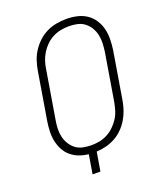

<svg xmlns="http://www.w3.org/2000/svg" viewBox="-138 -832 775 920"><g transform="rotate(-20 250.0 -371.5)"><path d="M174 0 190 -97Q164 -100 141.5 -108.5Q119 -117 101 -132.5Q83 -148 72 -169Q61 -190 56 -214Q51 -238 52 -263.5Q53 -289 57 -314L97 -555Q101 -580 109 -604.5Q117 -629 131.5 -651.5Q146 -674 166 -692.5Q186 -711 210 -722.5Q234 -734 259.5 -738.5Q285 -743 310 -743Q338 -743 364.5 -737Q391 -731 412.5 -716.5Q434 -702 448 -680.5Q462 -659 468.5 -633.5Q475 -608 474.5 -580Q474 -552 470 -525L430 -284Q426 -260 418 -236.5Q410 -213 397 -191.5Q384 -170 365.5 -151.5Q347 -133 324.5 -121Q302 -109 278 -103Q254 -97 230 -96L214 0ZM218 -133Q238 -133 258.5 -137Q279 -141 298.5 -151Q318 -161 334 -176.5Q350 -192 362 -210.5Q374 -229 380 -249Q386 -269 390 -290L430 -531Q433 -552 434 -574Q435 -596 430.5 -616.5Q426 -637 415.5 -654.5Q405 -672 389 -684.5Q373 -697 352 -701.5Q331 -706 309 -706Q289 -706 268 -702Q247 -698 227.5 -688Q208 -678 192 -662.5Q176 -647 164.5 -628.5Q153 -610 146.5 -590Q140 -570 137 -549L97 -308Q93 -287 92 -265Q91 -243 95.5 -222.5Q100 -202 110.5 -184.5Q121 -167 137 -154.5Q153 -142 174.5 -137.5Q196 -133 218 -133Z"/></g></svg>

Font: Iosevka SS18 Extralight
Style: Italic
Weight: 200
Italic angle: -9°
Monospace: yes
Designer: Belleve Invis
Foundry: Belleve Invis
Version: Version 25.1.1; ttfautohint (v1.8.4)